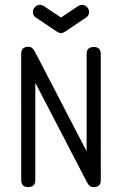

<svg xmlns="http://www.w3.org/2000/svg" viewBox="-20 -762 496 782"><path d="M343 -712.6Q343 -698.5 329.8 -690.2L246.6 -634Q236.6 -627.4 228.3 -627.4Q220.2 -627.4 210.2 -634L126.7 -690.2Q113.8 -698.5 113.8 -712.6Q113.8 -724.1 122.3 -733.2Q130.9 -742.2 142.6 -742.2Q150.6 -742.2 158.7 -737.1L228.3 -690.7L298.1 -737.1Q306.2 -742.2 314 -742.2Q325.9 -742.2 334.5 -733.2Q343 -724.1 343 -712.6ZM390.6 -28.1Q390.6 0.2 361.1 0.2Q344.2 0.2 334.7 -19L123.8 -425V-28.6Q123.8 0 95 0Q66.4 0 66.4 -28.6L66.2 -542.7Q66.2 -571.5 95.7 -571.5Q112.1 -571.5 122.1 -551.8L332.8 -145.8V-542.2Q332.8 -570.6 361.8 -570.6Q390.4 -570.6 390.4 -542.2Z"/></svg>

Font: EnergyBar
Style: Regular
Weight: 400
Italic angle: -10°
Version: 1.0 2000-03-28